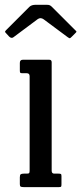

<svg xmlns="http://www.w3.org/2000/svg" viewBox="-56 -764 332 784"><path d="M53 -465H35.5Q28 -465 26.5 -467.2Q25 -469.5 25 -477V-507Q25 -520 37 -520H145.5Q155 -520 155 -509.5V-67Q155 -55 165.5 -55H183Q190 -55 192.5 -53.5Q195 -52 195 -45V-12Q195 -5 193.8 -2.5Q192.5 0 185.5 0H40.5Q32 0 28.5 -2Q25 -4 25 -12V-40Q25 -50 28.8 -52.5Q32.5 -55 41.5 -55H53.5Q62 -55 63.5 -58Q65 -61 65 -69V-453Q65 -465 53 -465ZM-19 -615 -30 -627Q-35.5 -632.5 -35.5 -634.5Q-35.5 -636.5 -30 -642L64 -736Q72.5 -744.5 90.5 -744.5H133Q143 -744.5 147.2 -742.5Q151.5 -740.5 156 -736L252 -640Q256 -636.5 256.2 -635Q256.5 -633.5 252.5 -629.5L236 -613Q230.5 -607.5 228.5 -607.8Q226.5 -608 220 -612.5L122.5 -685Q109.5 -694.5 97.5 -685.5L-1 -612Q-9.5 -605.5 -19 -615Z"/></svg>

Font: Besley* Condensed
Style: Regular
Weight: 400
Width: 3
Designer: Owen Earl
Foundry: indestructible type*
Version: Version 3.000; ttfautohint (v1.8.3)